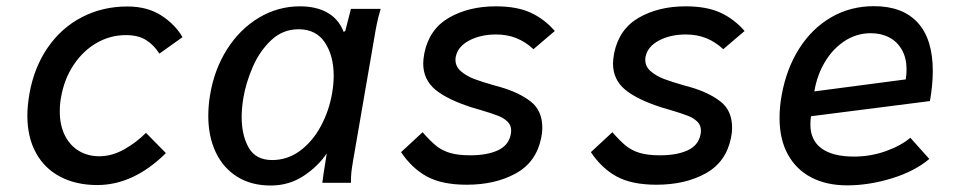

<svg xmlns="http://www.w3.org/2000/svg" viewBox="-20 -578 3040 607"><path d="M66.5 -213Q66.5 -242.5 73 -281.5Q88 -365.5 131.2 -428Q174.5 -490.5 239.5 -524Q304.5 -557.5 382.5 -557.5Q446 -557.5 490 -529Q534 -500.5 557 -460.5L484 -408.5Q465.5 -437 440.8 -452Q416 -467 378 -467Q328.5 -467 285.5 -442.2Q242.5 -417.5 212.8 -372.8Q183 -328 173 -270.5Q169 -250 169 -226Q169 -182.5 184.8 -150.5Q200.5 -118.5 229 -101.2Q257.5 -84 294 -84Q333.5 -84 372 -105.5Q410.5 -127 441.5 -158L504.5 -94Q402.5 7 287.5 7Q221 7 171 -19Q121 -45 93.8 -94.5Q66.5 -144 66.5 -213Z M638.5 -212Q638.5 -245 644.5 -280Q658 -359.5 698.2 -422.8Q738.5 -486 798.5 -522Q858.5 -558 928.5 -558Q980 -558 1015.5 -537.8Q1051 -517.5 1066.5 -477L1071.5 -480L1089.5 -550H1183.5Q1176 -525 1171.5 -503.2Q1167 -481.5 1162.5 -453.5L1096 -68.5Q1092 -44.5 1090.8 -32.8Q1089.5 -21 1089.5 0H999Q1000.5 -14 1003 -29.8Q1005.5 -45.5 1008 -61L1013 -93Q986 -52.5 940 -22Q894 8.5 835.5 8.5Q774.5 8.5 730 -19.2Q685.5 -47 662 -96.8Q638.5 -146.5 638.5 -212ZM1030 -283.5Q1035 -314.5 1035 -337.5Q1035 -402 1007 -443.8Q979 -485.5 924 -485.5Q874 -485.5 837.2 -450.8Q800.5 -416 779 -366.2Q757.5 -316.5 749.5 -269Q744 -236 744 -208.5Q744 -150.5 766.2 -111.2Q788.5 -72 840.5 -72Q889 -72 928.8 -101.5Q968.5 -131 994.5 -179.5Q1020.5 -228 1030 -283.5Z M1248 -97 1316 -160Q1340.5 -132 1359 -117Q1377.5 -102 1402.8 -94.5Q1428 -87 1466.5 -87Q1519.5 -87 1553.5 -102.5Q1587.5 -118 1594.5 -152Q1596 -159 1596 -165Q1596 -182.5 1584.2 -193.8Q1572.5 -205 1554 -212.2Q1535.5 -219.5 1498.5 -230.5L1476 -237Q1396 -262 1357 -294Q1318 -326 1318 -377.5Q1318 -389.5 1321.5 -409.5Q1337 -486 1399.5 -522Q1462 -558 1547.5 -558Q1614 -558 1657.5 -538Q1701 -518 1734 -480L1666.5 -422.5Q1642 -445.5 1613 -457.2Q1584 -469 1548 -469Q1499.5 -469 1463.5 -450Q1427.5 -431 1421 -399Q1420 -395.5 1420 -388.5Q1420 -367.5 1437.5 -352.5Q1455 -337.5 1479.5 -328.2Q1504 -319 1544.5 -307.5L1562.5 -302.5Q1620 -286 1657.2 -257.5Q1694.5 -229 1694.5 -174Q1694.5 -158 1691 -142Q1675.5 -65.5 1610.8 -29.8Q1546 6 1455.5 6Q1377.5 6 1330 -19.8Q1282.5 -45.5 1248 -97Z M1848 -97 1916 -160Q1940.5 -132 1959 -117Q1977.5 -102 2002.8 -94.5Q2028 -87 2066.5 -87Q2119.5 -87 2153.5 -102.5Q2187.5 -118 2194.5 -152Q2196 -159 2196 -165Q2196 -182.5 2184.2 -193.8Q2172.5 -205 2154 -212.2Q2135.5 -219.5 2098.5 -230.5L2076 -237Q1996 -262 1957 -294Q1918 -326 1918 -377.5Q1918 -389.5 1921.5 -409.5Q1937 -486 1999.5 -522Q2062 -558 2147.5 -558Q2214 -558 2257.5 -538Q2301 -518 2334 -480L2266.5 -422.5Q2242 -445.5 2213 -457.2Q2184 -469 2148 -469Q2099.5 -469 2063.5 -450Q2027.5 -431 2021 -399Q2020 -395.5 2020 -388.5Q2020 -367.5 2037.5 -352.5Q2055 -337.5 2079.5 -328.2Q2104 -319 2144.5 -307.5L2162.5 -302.5Q2220 -286 2257.2 -257.5Q2294.5 -229 2294.5 -174Q2294.5 -158 2291 -142Q2275.5 -65.5 2210.8 -29.8Q2146 6 2055.5 6Q1977.5 6 1930 -19.8Q1882.5 -45.5 1848 -97Z M2444.5 -205Q2444.5 -242 2451.5 -278.5Q2466.5 -361 2506.5 -424.2Q2546.5 -487.5 2607.2 -523Q2668 -558.5 2743 -558.5Q2833.5 -558.5 2881.2 -506.5Q2929 -454.5 2929 -353.5Q2929 -310.5 2920 -258.5L2544 -210.5Q2542 -198.5 2542 -184.5Q2542 -134.5 2577.2 -108.8Q2612.5 -83 2680 -83Q2732 -83 2780 -100Q2828 -117 2858 -142.5L2918 -75.5Q2872 -36.5 2799.5 -14.2Q2727 8 2658.5 8Q2593 8 2545 -17Q2497 -42 2470.8 -89.8Q2444.5 -137.5 2444.5 -205ZM2846 -358.5Q2846 -394.5 2831.5 -420.2Q2817 -446 2791.5 -459.5Q2766 -473 2733 -473Q2688 -473 2650.5 -448.5Q2613 -424 2588 -382.2Q2563 -340.5 2554.5 -289L2843.5 -327Q2846 -341 2846 -358.5Z"/></svg>

Font: JuliaMono Medium
Style: Italic
Weight: 500
Italic angle: -9°
Monospace: yes
Designer: cormullion
Foundry: corm
Version: Version 0.054; ttfautohint (v1.8.4)